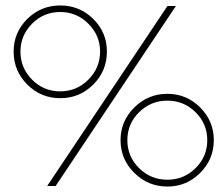

<svg xmlns="http://www.w3.org/2000/svg" viewBox="-20 -682 818 704"><path d="M30 -493Q30 -563 80 -612.5Q130 -662 201 -662Q272 -662 322 -612.5Q372 -563 372 -493Q372 -422 322 -372Q272 -322 201 -322Q130 -322 80 -372Q30 -422 30 -493ZM55 -493Q55 -433 97.5 -390Q140 -347 201 -347Q261 -347 304 -390Q347 -433 347 -493Q347 -552 304 -595Q261 -638 201 -638Q140 -638 97.5 -595Q55 -552 55 -493ZM153 0 594 -660H625L184 0ZM594 -338Q664 -338 714 -288Q764 -238 764 -168Q764 -98 714 -48Q664 2 594 2Q523 2 472.5 -48Q422 -98 422 -168Q422 -238 472.5 -288Q523 -338 594 -338ZM594 -23Q654 -23 697 -65.5Q740 -108 740 -168Q740 -228 697 -270.5Q654 -313 594 -313Q533 -313 490 -270.5Q447 -228 447 -168Q447 -108 490 -65.5Q533 -23 594 -23Z"/></svg>

Font: Human Sans ExtraLight
Style: Regular
Weight: 200
Designer: Tim Radville
Foundry: Continuum
Version: Version 1.000;FEAKit 1.0